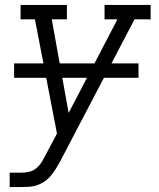

<svg xmlns="http://www.w3.org/2000/svg" viewBox="-20 -550 640 775"><path d="M19 205V147H66Q81 147 97 143.5Q113 140 126 129.5Q139 119 148 104.5Q157 90 164 75H165V74Q165 74 165 74Q165 74 165 74L210 -11L121 -472H63V-530H250V-472H189L257 -94L454 -472H402V-530H588V-472H523L223 101Q215 116 206 130.5Q197 145 186 158.5Q175 172 160.5 182Q146 192 130 197.5Q114 203 98 204Q82 205 66 205ZM37 -236V-294H539V-236Z"/></svg>

Font: Iosevka Slab LtExObl
Style: Regular
Weight: 300
Width: 7
Italic angle: -9°
Monospace: yes
Designer: Belleve Invis
Foundry: Belleve Invis
Version: Version 11.1.0; ttfautohint (v1.8.3)